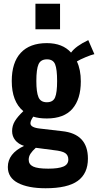

<svg xmlns="http://www.w3.org/2000/svg" viewBox="-20 -818 526 1029"><path d="M169.9 -661.1V-797.9H301.8V-661.1ZM224.1 190.9Q130.9 190.9 76.4 162.6Q22 134.3 22 77.1Q22 4.9 108.9 -36.1Q78.1 -45.9 61.5 -66.9Q44.9 -87.9 44.9 -115.2Q44.9 -144.5 59.6 -168.7Q74.2 -192.9 105 -222.2Q43 -273.9 43 -383.8Q43 -482.9 91.3 -534.9Q139.6 -586.9 231 -586.9Q315.4 -586.9 360.8 -536.1Q386.2 -571.3 453.1 -603L485.8 -527.8Q469.7 -524.4 439.2 -511.7Q408.7 -499 392.1 -488.8Q413.1 -444.8 413.1 -381.8Q413.1 -287.1 368.2 -235.1Q323.2 -183.1 231 -183.1Q188 -183.1 158.2 -192.9Q143.1 -170.9 143.1 -157.2Q143.1 -134.3 194.8 -128.9L312 -115.2Q451.2 -101.1 451.2 32.2Q451.2 111.8 396.7 151.4Q342.3 190.9 224.1 190.9ZM286.1 -383.8Q286.1 -446.8 275.4 -473.4Q264.6 -500 231.9 -500Q198.2 -500 186.5 -473.6Q174.8 -447.3 174.8 -383.8Q174.8 -323.7 186.3 -296.9Q197.8 -270 231 -270Q264.2 -270 275.1 -295.7Q286.1 -321.3 286.1 -383.8ZM133.8 38.1Q133.8 63 157.7 74.5Q181.6 85.9 238.8 85.9Q293 85.9 319.6 74.7Q346.2 63.5 346.2 37.1Q346.2 13.7 329.3 2.4Q312.5 -8.8 269 -13.2L171.9 -25.9Q153.3 -9.3 143.6 5.6Q133.8 20.5 133.8 38.1Z"/></svg>

Font: Oswald Medium
Style: Regular
Weight: 500
Designer: Vernon Adams
Foundry: Vernon Adams
Version: Version 4.103